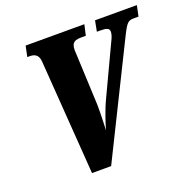

<svg xmlns="http://www.w3.org/2000/svg" viewBox="-127 -838 955 962"><g transform="rotate(-20 351.0 -357.0)"><path d="M159 -611 203 0H305L599 -594C627 -649 635 -657 666 -657H690L702 -714H479L468 -657H486C517 -657 534 -653 534 -634C534 -623 531 -609 518 -584L398 -329C371 -273 352 -212 342 -177C343 -203 346 -266 345 -315L333 -587C333 -592 332 -602 332 -608C332 -653 354 -657 390 -657H409L422 -714H109L97 -657H108C131 -657 156 -652 159 -611Z"/></g></svg>

Font: Noto Serif ExtraCondensed Black
Style: Italic
Weight: 900
Width: 2
Italic angle: -12°
Designer: Monotype Design Team
Foundry: Monotype Imaging Inc.
Version: Version 2.014